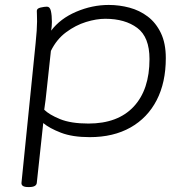

<svg xmlns="http://www.w3.org/2000/svg" viewBox="-20 -549 757 777"><path d="M94 208Q65 208 67 190L124 -373Q127 -401 128.5 -424.5Q130 -448 130 -462Q130 -479 129.5 -489Q129 -499 129 -505Q129 -515 144.5 -518.5Q160 -522 170 -522Q182 -522 186 -504.5Q190 -487 190 -460Q190 -443 187 -425Q224 -474 288.5 -501.5Q353 -529 420 -529Q463 -529 504 -518Q545 -507 578 -482Q611 -457 631 -415.5Q651 -374 651 -314Q651 -215 614 -143.5Q577 -72 508 -33Q439 6 343 6Q273 6 226.5 -12Q180 -30 155 -51L129 190Q128 208 98 208ZM338 -49Q457 -49 521 -117.5Q585 -186 585 -310Q585 -399 535.5 -436Q486 -473 406 -473Q370 -473 328 -460Q286 -447 247.5 -418.5Q209 -390 186 -343L169 -186Q167 -166 164.5 -145Q162 -124 159 -105Q179 -85 223 -67Q267 -49 338 -49Z"/></svg>

Font: Asap Expanded Expanded Light
Style: Italic
Weight: 300
Width: 7
Italic angle: -6°
Designer: Pablo Cosgaya
Foundry: Omnibus-Type
Version: Version 3.001; ttfautohint (v1.8.4.7-5d5b)